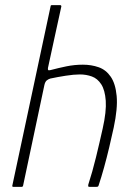

<svg xmlns="http://www.w3.org/2000/svg" viewBox="-20 -728 533 748"><path d="M28 -5Q65 -179 102.5 -354Q140 -529 177 -703Q177 -708 182 -708Q190 -708 198 -708Q206 -708 214 -708Q219 -708 219 -703Q206 -644 193 -584Q180 -524 167 -464Q166 -458 167.5 -455.5Q169 -453 177 -455Q207 -463 238.5 -469.5Q270 -476 303 -476Q336 -476 364.5 -466Q393 -456 411.5 -429Q430 -402 434.5 -354Q439 -306 423 -231Q415 -194 405.5 -154Q396 -114 385.5 -76Q375 -38 364 -5Q363 -2 361 -1Q359 0 354 0Q348 0 342 0Q336 0 330 0Q325 0 324 -1.5Q323 -3 324 -9Q340 -58 354 -115.5Q368 -173 380 -227Q395 -294 392 -335.5Q389 -377 374.5 -399.5Q360 -422 338 -430Q316 -438 291 -438Q268 -438 236 -433Q204 -428 176 -422Q169 -420 162.5 -415Q156 -410 153 -397L70 -5Q69 0 64 0H32Q27 0 28 -5Z"/></svg>

Font: Glory Thin ExtraLight
Style: Italic
Weight: 250
Italic angle: -12°
Version: Version 1.011